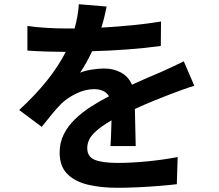

<svg xmlns="http://www.w3.org/2000/svg" viewBox="-20 -833 1040 911"><path d="M486 -802Q482 -783 476.5 -758.5Q471 -734 461 -702Q532 -706 605 -713Q678 -720 744 -731L743 -615Q672 -605 585 -598.5Q498 -592 417 -590Q390 -532 360 -488Q380 -497 414 -502.5Q448 -508 473 -508Q519 -508 554.5 -488.5Q590 -469 606 -431Q645 -449 677.5 -463Q710 -477 741 -490Q770 -503 797 -515.5Q824 -528 852 -542L902 -426Q878 -419 843.5 -406.5Q809 -394 783 -384Q749 -371 707.5 -354Q666 -337 620 -316Q621 -274 622 -224.5Q623 -175 624 -140H504Q506 -163 507 -196Q508 -229 509 -262Q453 -230 423.5 -199Q394 -168 394 -130Q394 -89 430 -74.5Q466 -60 539 -60Q603 -60 680 -67.5Q757 -75 823 -88L819 41Q786 45 737.5 49Q689 53 636 55.5Q583 58 536 58Q458 58 396 43Q334 28 298.5 -8.5Q263 -45 263 -109Q263 -157 283 -196.5Q303 -236 337 -268.5Q371 -301 412.5 -327.5Q454 -354 497 -376Q486 -395 467 -402.5Q448 -410 427 -410Q385 -410 342.5 -389.5Q300 -369 271 -341Q249 -319 226.5 -291.5Q204 -264 178 -231L71 -311Q150 -384 204 -452Q258 -520 292 -587Q288 -587 285 -587Q282 -587 279 -587Q248 -587 199.5 -588.5Q151 -590 110 -593V-710Q148 -704 198 -701Q248 -698 286 -698Q297 -698 309.5 -698Q322 -698 334 -698Q351 -760 354 -813Z"/></svg>

Font: Chiron Sans HK TT
Style: Bold
Weight: 700
Designer: Ryoko NISHIZUKA 西塚涼子 (kana, bopomofo & ideographs); Paul D. Hunt (Latin, Greek & Cyrillic); Sandoll Communications 산돌커뮤니
Foundry: Adobe
Version: Version 2.022;hotconv 1.0.109;makeotfexe 2.5.65596